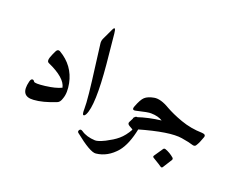

<svg xmlns="http://www.w3.org/2000/svg" viewBox="-142 -970 1830 1477"><g transform="rotate(20 772.5 -231.5)"><path d="M180 -285Q160 -294 172 -329Q178 -346 184.5 -360.5Q191 -375 197 -387Q209 -411 229 -400Q352 -328 379 -193Q386 -157 385.5 -125.5Q385 -94 375 -67Q365 -34 345 -26Q239 17 165 21Q54 29 86 -99Q92 -124 105 -124Q115 -124 122 -112Q130 -100 213 -110Q296 -120 343 -143Q328 -219 180 -285Z M549 -692Q569 -735 575 -672L599 -428Q629 -100 585 -15Q575 3 566 0Q556 -3 557 -48Q558 -86 549 -173.5Q540 -261 522 -396L501 -562Q498 -583 507 -603Z M938 -114Q949 -134 969 -125Q984 -114 994 -90Q1005 -65 1001 -44Q975 87 921 153Q851 235 757 245Q712 251 577 142Q566 133 575 119Q584 106 602 118Q646 149 716 152Q740 153 795 126Q822 112 845.5 97.5Q869 83 889 66Q928 33 959 -23Q958 -27 928 -43Q907 -55 917 -73Z M912 -196Q936 -260 959 -281Q983 -303 1033 -312Q1084 -321 1161 -275Q1186 -261 1219 -246Q1252 -231 1294 -216Q1336 -201 1380 -193Q1424 -185 1471 -184Q1506 -182 1496 -156Q1488 -133 1479.5 -113.5Q1471 -94 1461 -79Q1452 -64 1427 -73Q1405 -81 1339 -92Q1237 -109 991 -38Q976 -33 968 -41Q959 -50 939 -86Q922 -115 952 -124Q999 -140 1047.5 -150.5Q1096 -161 1146 -167Q1110 -190 1053 -191Q1040 -192 1010.5 -186.5Q981 -181 935 -170Q899 -161 912 -196ZM1232 35Q1238 27 1249 30Q1269 37 1287.5 48Q1306 59 1322 73Q1330 81 1325 91L1277 167Q1270 177 1259 169Q1249 161 1187 124Q1176 117 1183 107Z"/></g></svg>

Font: Amiri
Style: Bold
Weight: 700
Designer: Khaled Hosny
Version: Version 0.113